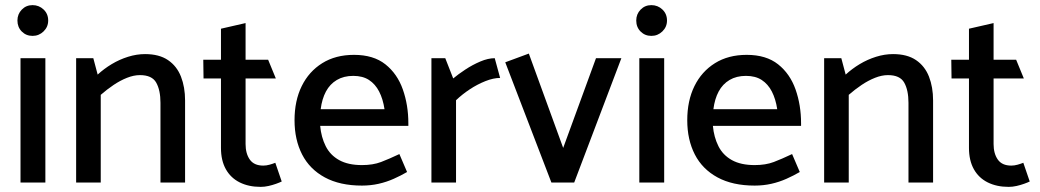

<svg xmlns="http://www.w3.org/2000/svg" viewBox="-20 -712 4057 749"><path d="M157 0V-485H60V0ZM107 -572Q132 -572 150 -589.5Q168 -607 168 -632Q168 -658 150 -675Q132 -692 107 -692Q82 -692 65 -674.5Q48 -657 48 -632Q48 -606 65 -589Q82 -572 107 -572Z M373 0V-342Q397 -363 423 -380.5Q449 -398 475.5 -408.5Q502 -419 526 -419Q573 -419 589.5 -389.5Q606 -360 606 -311V0H702V-320Q702 -372 686 -413Q670 -454 635.5 -477.5Q601 -501 546 -501Q513 -501 479.5 -490.5Q446 -480 416 -462Q386 -444 361 -421L344 -485H277V0Z M1026 -479H938V-622L842 -600V-479H773L774 -406H842V-135Q842 -86 861 -52Q880 -18 915 -0.5Q950 17 997 17Q1012 17 1027.5 13.5Q1043 10 1057 5Q1071 0 1079 -4L1054 -77Q1044 -73 1031.5 -69.5Q1019 -66 1007 -66Q971 -66 954.5 -89.5Q938 -113 938 -150V-406H1056Z M1573 -221V-231Q1573 -302 1551.5 -363Q1530 -424 1483.5 -461Q1437 -498 1361 -498Q1289 -498 1237 -465.5Q1185 -433 1157 -376Q1129 -319 1129 -243Q1129 -167 1158.5 -109.5Q1188 -52 1247 -20Q1306 12 1392 12Q1426 12 1457 5Q1488 -2 1516 -14.5Q1544 -27 1568 -41L1538 -111Q1498 -92 1466.5 -80Q1435 -68 1392 -68Q1338 -68 1303 -87.5Q1268 -107 1250.5 -142Q1233 -177 1229 -221ZM1231 -286Q1236 -326 1251.5 -355Q1267 -384 1294 -400Q1321 -416 1358 -416Q1395 -416 1419.5 -400Q1444 -384 1459 -355Q1474 -326 1480 -286Z M1759 0V-321Q1783 -344 1812.5 -363.5Q1842 -383 1873.5 -395.5Q1905 -408 1931 -408L1910 -485Q1884 -485 1853.5 -472Q1823 -459 1795 -440.5Q1767 -422 1748 -406L1717 -485H1663V0Z M2220 0 2404 -485H2305L2177 -135L2043 -503L1951 -469L2131 0Z M2571 0V-485H2474V0ZM2521 -572Q2546 -572 2564 -589.5Q2582 -607 2582 -632Q2582 -658 2564 -675Q2546 -692 2521 -692Q2496 -692 2479 -674.5Q2462 -657 2462 -632Q2462 -606 2479 -589Q2496 -572 2521 -572Z M3105 -221V-231Q3105 -302 3083.5 -363Q3062 -424 3015.5 -461Q2969 -498 2893 -498Q2821 -498 2769 -465.5Q2717 -433 2689 -376Q2661 -319 2661 -243Q2661 -167 2690.5 -109.5Q2720 -52 2779 -20Q2838 12 2924 12Q2958 12 2989 5Q3020 -2 3048 -14.5Q3076 -27 3100 -41L3070 -111Q3030 -92 2998.5 -80Q2967 -68 2924 -68Q2870 -68 2835 -87.5Q2800 -107 2782.5 -142Q2765 -177 2761 -221ZM2763 -286Q2768 -326 2783.5 -355Q2799 -384 2826 -400Q2853 -416 2890 -416Q2927 -416 2951.5 -400Q2976 -384 2991 -355Q3006 -326 3012 -286Z M3291 0V-342Q3315 -363 3341 -380.5Q3367 -398 3393.5 -408.5Q3420 -419 3444 -419Q3491 -419 3507.5 -389.5Q3524 -360 3524 -311V0H3620V-320Q3620 -372 3604 -413Q3588 -454 3553.5 -477.5Q3519 -501 3464 -501Q3431 -501 3397.5 -490.5Q3364 -480 3334 -462Q3304 -444 3279 -421L3262 -485H3195V0Z M3944 -479H3856V-622L3760 -600V-479H3691L3692 -406H3760V-135Q3760 -86 3779 -52Q3798 -18 3833 -0.5Q3868 17 3915 17Q3930 17 3945.5 13.5Q3961 10 3975 5Q3989 0 3997 -4L3972 -77Q3962 -73 3949.5 -69.5Q3937 -66 3925 -66Q3889 -66 3872.5 -89.5Q3856 -113 3856 -150V-406H3974Z"/></svg>

Font: Catamaran Medium
Style: Regular
Weight: 500
Designer: Pria Ravichandran
Version: Version 2.000